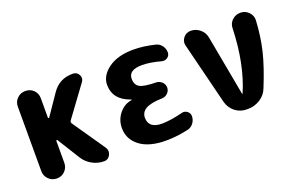

<svg xmlns="http://www.w3.org/2000/svg" viewBox="-73 -796 1645 1072"><g transform="rotate(-20 750.0 -260.0)"><path d="M300.8 -260.7 433.6 -67.4Q447.3 -45.9 435.5 -22.9Q423.8 0 399.4 0Q361.3 0 328.1 -18.6Q294.9 -37.1 275.4 -69.3L193.4 -201.2Q189.5 -204.1 186.5 -199.2V-68.4Q186.5 -40 167 -20Q147.5 0 118.2 0Q89.8 0 69.8 -20Q49.8 -40 49.8 -68.4V-452.1Q49.8 -480.5 69.8 -500Q89.8 -519.5 118.2 -519.5Q147.5 -519.5 167 -500Q186.5 -480.5 186.5 -452.1V-335.9Q186.5 -334 189.5 -333Q192.4 -332 193.4 -334L275.4 -454.1Q320.3 -520.5 400.4 -519.5Q425.8 -519.5 436.5 -497.6Q447.3 -475.6 431.6 -456.1L301.8 -279.3Q294.9 -269.5 300.8 -260.7Z M897.5 -105.5Q915 -110.4 930.2 -99.1Q945.3 -87.9 945.3 -70.3Q945.3 -46.9 931.6 -28.8Q918 -10.7 897.5 -5.9Q828.1 9.8 764.6 9.8Q664.1 9.8 609.4 -31.7Q554.7 -73.2 554.7 -139.6Q554.7 -188.5 585 -225.6Q615.2 -262.7 659.2 -268.6Q660.2 -268.6 660.2 -269.5Q660.2 -271.5 658.2 -272.5Q560.5 -305.7 559.6 -394.5Q559.6 -449.2 614.7 -489.7Q669.9 -530.3 764.6 -530.3Q824.2 -530.3 891.6 -513.7Q913.1 -508.8 926.8 -490.7Q940.4 -472.7 940.4 -450.2Q940.4 -431.6 925.3 -420.9Q910.2 -410.2 891.6 -415Q827.1 -432.6 780.3 -432.6Q700.2 -432.6 700.2 -379.9Q700.2 -343.8 725.1 -329.6Q750 -315.4 822.3 -314.5Q841.8 -313.5 856 -299.8Q870.1 -286.1 870.1 -267.1Q870.1 -248 856.4 -234.4Q842.8 -220.7 823.2 -219.7Q753.9 -217.8 724.6 -200.2Q695.3 -182.6 695.3 -150.4Q695.3 -86.9 775.4 -86.9Q830.1 -87.9 897.5 -105.5Z M1396.5 -519.5Q1424.8 -519.5 1444.8 -499Q1464.8 -478.5 1463.9 -451.2Q1459 -356.4 1439 -272.9Q1418.9 -189.5 1373 -77.1Q1359.4 -42 1326.2 -21Q1293 0 1254.9 0H1245.1Q1207 0 1177.7 -23.4Q1148.4 -46.9 1138.7 -83L1046.9 -451.2Q1040 -477.5 1057.1 -498.5Q1074.2 -519.5 1100.6 -519.5Q1130.9 -519.5 1154.8 -500Q1178.7 -480.5 1184.6 -450.2L1251 -90.8Q1251 -89.8 1252 -89.8Q1253.9 -89.8 1253.9 -90.8Q1319.3 -241.2 1326.2 -451.2Q1326.2 -480.5 1346.7 -500Q1367.2 -519.5 1396.5 -519.5Z"/></g></svg>

Font: Rounded-X Mgen+ 1mn bold
Style: Bold
Weight: 700
Designer: [Source Han Sans]
Ryoko NISHIZUKA  (kana & ideographs); Paul D. Hunt (Latin, Greek & Cyrillic); Wenlong ZHANG  (bopomofo
Version: Version 1.059.20150602